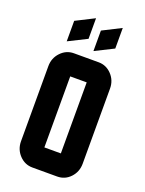

<svg xmlns="http://www.w3.org/2000/svg" viewBox="-141 -808 661 877"><g transform="rotate(20 190.0 -370.0)"><path d="M210 -694.8 299.8 -740.2V-640.1L210 -595.2ZM80.1 -694.8 169.9 -740.2V-640.1L80.1 -595.2ZM339.8 -460V-95.2Q339.8 -55.2 313.5 -27.3Q287.6 0 250 0H129.9Q92.8 0 66.4 -27.8Q40 -55.7 40 -95.2V-460Q40 -499.5 66.4 -527.3Q92.8 -555.2 129.9 -555.2H250Q287.1 -555.2 313.5 -527.3Q339.8 -499.5 339.8 -460ZM230 -105V-450.2H149.9V-105Z"/></g></svg>

Font: Horta
Style: Regular
Weight: 600
Width: 3
Version: Version 0.11